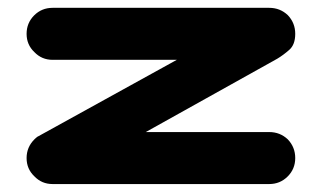

<svg xmlns="http://www.w3.org/2000/svg" viewBox="-20 -465 809 483"><path d="M46.9 -379.9Q46.9 -407.2 65.9 -426.3Q85 -445.3 112.3 -445.3H657.2Q684.6 -445.3 704.1 -426.8Q722.7 -407.2 722.7 -379.9Q722.7 -352.5 707.5 -339.4Q692.4 -326.2 677.7 -317.4L346.7 -132.8H657.2Q684.6 -132.8 704.1 -114.3Q722.7 -94.7 722.7 -67.4Q722.7 -40 703.6 -21Q684.6 -2 657.2 -2H112.3Q85 -2 66.4 -21.5Q46.9 -40 46.9 -67.4Q46.9 -94.7 66.4 -114.3Q70.3 -118.2 74.2 -121.1L76.2 -122.1L424.8 -314.5H112.3Q85 -314.5 66.4 -334Q46.9 -352.5 46.9 -379.9Z"/></svg>

Font: Nico Moji
Style: Regular
Weight: 400
Version: Version 1.02